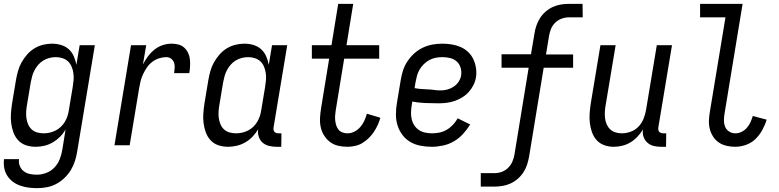

<svg xmlns="http://www.w3.org/2000/svg" viewBox="-27 -755 4047 998"><path d="M166 223Q143 223 120.5 220Q98 217 77 209.5Q56 202 39 189Q22 176 10.5 158Q-1 140 -5 118Q-9 96 -6 72H72Q69 91 76 108Q83 125 97 135.5Q111 146 128.5 149.5Q146 153 165 153Q189 153 214 143.5Q239 134 257 114.5Q275 95 284 71Q293 47 297 23L314 -83Q303 -62 285.5 -44.5Q268 -27 247.5 -15Q227 -3 204 2.5Q181 8 158 8Q132 8 108 0Q84 -8 67.5 -26Q51 -44 42.5 -67.5Q34 -91 31 -116Q28 -141 30 -167Q32 -193 36 -219L56 -339Q60 -362 66.5 -385.5Q73 -409 85 -430.5Q97 -452 113.5 -471Q130 -490 151 -503Q172 -516 196 -522Q220 -528 243 -528Q268 -528 291 -521Q314 -514 330.5 -499Q347 -484 356.5 -462.5Q366 -441 370 -418L387 -520H466L374 34Q370 59 362 83.5Q354 108 340.5 130Q327 152 307 171Q287 190 263.5 202Q240 214 215 218.5Q190 223 166 223ZM200 -62Q216 -62 231.5 -65.5Q247 -69 262 -76.5Q277 -84 289.5 -96Q302 -108 310.5 -122.5Q319 -137 324 -152.5Q329 -168 331 -183L351 -303Q354 -321 355.5 -339Q357 -357 354.5 -374.5Q352 -392 345.5 -408Q339 -424 327 -435.5Q315 -447 298 -452.5Q281 -458 263 -458Q247 -458 230.5 -454Q214 -450 199 -441Q184 -432 172.5 -419Q161 -406 153 -391Q145 -376 140.5 -360Q136 -344 133 -328L113 -208Q110 -191 109 -173.5Q108 -156 110.5 -139.5Q113 -123 119.5 -108Q126 -93 138 -82Q150 -71 166.5 -66.5Q183 -62 200 -62Z M568 0 654 -520H733L716 -420Q727 -442 742 -462Q757 -482 776.5 -497.5Q796 -513 819 -520.5Q842 -528 865 -528Q883 -528 900.5 -523.5Q918 -519 930.5 -507.5Q943 -496 950.5 -480.5Q958 -465 960 -447.5Q962 -430 961 -411.5Q960 -393 957 -375H878Q880 -389 881 -403Q882 -417 877.5 -429.5Q873 -442 862.5 -450Q852 -458 838 -458Q819 -458 800 -452Q781 -446 764.5 -433.5Q748 -421 736.5 -404Q725 -387 716.5 -369Q708 -351 703.5 -332.5Q699 -314 696 -295L647 0Z M1158 8Q1132 8 1108 0Q1084 -8 1067.5 -26Q1051 -44 1042.5 -67.5Q1034 -91 1031 -116Q1028 -141 1030 -167Q1032 -193 1036 -219L1056 -339Q1060 -362 1066.5 -385.5Q1073 -409 1085 -430.5Q1097 -452 1113.5 -471Q1130 -490 1151 -503Q1172 -516 1196 -522Q1220 -528 1243 -528Q1268 -528 1291 -521Q1314 -514 1330.5 -499Q1347 -484 1356.5 -462.5Q1366 -441 1370 -418L1387 -520H1466L1395 -93Q1394 -86 1395 -80Q1396 -74 1399.5 -70Q1403 -66 1408.5 -64Q1414 -62 1421 -62H1436L1435 8H1409Q1389 8 1370 3Q1351 -2 1337.5 -14Q1324 -26 1318 -44.5Q1312 -63 1315 -83Q1303 -63 1286 -45Q1269 -27 1248 -15Q1227 -3 1204 2.5Q1181 8 1158 8ZM1200 -62Q1216 -62 1231.5 -65.5Q1247 -69 1262 -76.5Q1277 -84 1289.5 -96Q1302 -108 1310.5 -122.5Q1319 -137 1324 -152.5Q1329 -168 1331 -183L1351 -303Q1354 -321 1355.5 -339Q1357 -357 1354.5 -374.5Q1352 -392 1345.5 -408Q1339 -424 1327 -435.5Q1315 -447 1298 -452.5Q1281 -458 1263 -458Q1247 -458 1230.5 -454Q1214 -450 1199 -441Q1184 -432 1172.5 -419Q1161 -406 1153 -391Q1145 -376 1140.5 -360Q1136 -344 1133 -328L1113 -208Q1110 -191 1109 -173.5Q1108 -156 1110.5 -139.5Q1113 -123 1119.5 -108Q1126 -93 1138 -82Q1150 -71 1166.5 -66.5Q1183 -62 1200 -62Z M1779 8Q1754 8 1730.5 2.5Q1707 -3 1688.5 -17Q1670 -31 1657.5 -51Q1645 -71 1640 -94.5Q1635 -118 1636.5 -143Q1638 -168 1642 -193L1684 -450H1594V-520H1696L1731 -735H1809L1774 -520H1944V-450H1762L1718 -181Q1716 -168 1715 -154.5Q1714 -141 1715.5 -128Q1717 -115 1721 -102.5Q1725 -90 1733 -80.5Q1741 -71 1753.5 -66.5Q1766 -62 1779 -62Q1798 -62 1815.5 -71Q1833 -80 1846 -95Q1859 -110 1867 -128Q1875 -146 1880 -164L1950 -143Q1945 -124 1936.5 -105.5Q1928 -87 1916.5 -69.5Q1905 -52 1889.5 -37Q1874 -22 1856.5 -11.5Q1839 -1 1818.5 3.5Q1798 8 1779 8Z M2218 8Q2188 8 2159 2.5Q2130 -3 2106 -17Q2082 -31 2065 -53.5Q2048 -76 2039.5 -103Q2031 -130 2031 -159.5Q2031 -189 2036 -219L2056 -339Q2060 -364 2068 -389Q2076 -414 2091 -436.5Q2106 -459 2126.5 -477.5Q2147 -496 2171.5 -507.5Q2196 -519 2221.5 -523.5Q2247 -528 2272 -528Q2297 -528 2321.5 -524Q2346 -520 2367.5 -510.5Q2389 -501 2406 -485Q2423 -469 2433 -448Q2443 -427 2447 -402.5Q2451 -378 2447 -353Q2444 -333 2434 -313Q2424 -293 2409 -276.5Q2394 -260 2375 -248.5Q2356 -237 2335.5 -230Q2315 -223 2294 -220.5Q2273 -218 2252 -218Q2218 -218 2183 -219.5Q2148 -221 2116 -227L2113 -208Q2110 -189 2109.5 -171Q2109 -153 2113 -135.5Q2117 -118 2126.5 -103.5Q2136 -89 2150 -79.5Q2164 -70 2182 -66Q2200 -62 2218 -62Q2238 -62 2257.5 -66Q2277 -70 2295 -80.5Q2313 -91 2327.5 -106.5Q2342 -122 2352 -140L2417 -108Q2401 -82 2380 -59Q2359 -36 2332.5 -20.5Q2306 -5 2276 1.5Q2246 8 2218 8ZM2264 -285Q2281 -285 2298 -289.5Q2315 -294 2331 -304.5Q2347 -315 2357 -330.5Q2367 -346 2370 -363Q2373 -384 2367 -403.5Q2361 -423 2347 -435.5Q2333 -448 2313.5 -453Q2294 -458 2273 -458Q2256 -458 2239 -455Q2222 -452 2206 -443.5Q2190 -435 2176.5 -422Q2163 -409 2154 -393.5Q2145 -378 2140.5 -361.5Q2136 -345 2133 -328L2128 -297Q2143 -294 2160.5 -292.5Q2178 -291 2195.5 -290.5Q2213 -290 2229.5 -287.5Q2246 -285 2264 -285Z M2472 215V145H2543Q2562 145 2580.5 138.5Q2599 132 2613.5 118Q2628 104 2636 85.5Q2644 67 2647 49L2721 -403H2580V-473H2733L2751 -580Q2754 -601 2761 -621.5Q2768 -642 2780 -661Q2792 -680 2809.5 -695Q2827 -710 2847 -719Q2867 -728 2888.5 -731.5Q2910 -735 2930 -735H3001L3002 -665H2931Q2912 -665 2893.5 -658.5Q2875 -652 2860 -638Q2845 -624 2837.5 -605.5Q2830 -587 2827 -569L2811 -472H2952V-403H2799L2723 60Q2719 81 2712.5 101.5Q2706 122 2693.5 141Q2681 160 2663.5 175Q2646 190 2626 199Q2606 208 2584.5 211.5Q2563 215 2543 215Z M3163 8Q3137 8 3113.5 -0.5Q3090 -9 3074 -27Q3058 -45 3050 -68Q3042 -91 3039 -116Q3036 -141 3038 -167Q3040 -193 3044 -219L3094 -520H3173L3121 -208Q3118 -191 3117 -174Q3116 -157 3118 -140.5Q3120 -124 3126.5 -109Q3133 -94 3144.5 -83Q3156 -72 3172 -67Q3188 -62 3205 -62Q3228 -62 3251.5 -70.5Q3275 -79 3292 -97Q3309 -115 3318 -137.5Q3327 -160 3331 -183L3387 -520H3466L3395 -93Q3394 -86 3395 -80Q3396 -74 3399.5 -70Q3403 -66 3408.5 -64Q3414 -62 3421 -62H3436L3435 8H3409Q3389 8 3370.5 3.5Q3352 -1 3338 -13.5Q3324 -26 3318 -44Q3312 -62 3315 -82Q3303 -62 3286.5 -44.5Q3270 -27 3250 -15Q3230 -3 3207.5 2.5Q3185 8 3163 8Z M3795 8Q3772 8 3750 3Q3728 -2 3710 -14Q3692 -26 3680 -44.5Q3668 -63 3662.5 -84.5Q3657 -106 3658 -129Q3659 -152 3663 -175L3744 -665H3612V-735H3833L3739 -164Q3736 -146 3736 -128.5Q3736 -111 3742.5 -95.5Q3749 -80 3763.5 -71Q3778 -62 3795 -62Q3812 -62 3827.5 -69.5Q3843 -77 3855 -90.5Q3867 -104 3874 -120Q3881 -136 3886 -152L3958 -133Q3950 -106 3935.5 -79.5Q3921 -53 3900 -32.5Q3879 -12 3850.5 -2Q3822 8 3795 8Z"/></svg>

Font: Iosevka Web
Style: Italic
Weight: 400
Italic angle: -9°
Monospace: yes
Designer: Belleve Invis
Foundry: Belleve Invis
Version: Version 28.0.3; ttfautohint (v1.8.3)